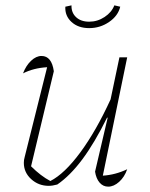

<svg xmlns="http://www.w3.org/2000/svg" viewBox="-20 -692 559 717"><path d="M335 -51 382 -252 380 -253Q333 -158 287.5 -97Q242 -36 194 -3Q176 2 162 2Q124 2 96.5 -23Q69 -48 69 -84Q69 -95 72 -105L156 -441Q105 -438 66 -418Q77 -447 96 -465Q115 -483 135 -483Q173 -483 181 -426L96 -71Q132 -35 168 -16Q221 -43 280 -123Q339 -203 393 -321L426 -478H455L364 -36Q411 -39 455 -60Q445 -31 425 -13Q405 5 384 5Q365 5 352 -10Q339 -25 335 -51ZM313 -587Q272 -587 247 -610Q222 -633 224 -667L247 -672Q246 -645 264 -628Q282 -611 313 -611Q344 -611 370.5 -628.5Q397 -646 407 -672L429 -667Q421 -633 387.5 -610Q354 -587 313 -587Z"/></svg>

Font: Piazzolla Thin
Style: Italic
Weight: 100
Italic angle: -11.3°
Designer: Juan Pablo del Peral
Foundry: Huerta Tipografica
Version: Version 1.330